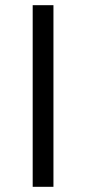

<svg xmlns="http://www.w3.org/2000/svg" viewBox="-20 -720 332 740"><path d="M106 -700H186V0H106Z"/></svg>

Font: Alexandria Light
Style: Regular
Weight: 300
Designer: Mohamed Gaber
Foundry: Kief Type Foundry
Version: Version 5.100